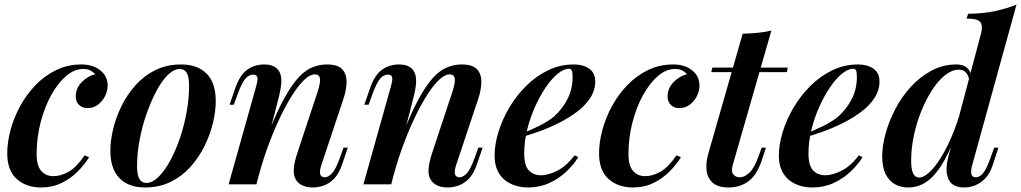

<svg xmlns="http://www.w3.org/2000/svg" viewBox="-20 -815 4515 849"><path d="M347 -510Q309 -510 272.5 -479Q236 -448 206.5 -394.5Q177 -341 159.5 -273.5Q142 -206 142 -134Q142 -82 162.5 -59Q183 -36 216 -36Q249 -36 284 -56Q319 -76 354 -128L374 -120Q354 -87 323 -56Q292 -25 251.5 -5.5Q211 14 162 14Q96 14 54 -23.5Q12 -61 12 -137Q12 -186 26.5 -240Q41 -294 69 -345.5Q97 -397 137 -438.5Q177 -480 228 -505Q279 -530 340 -530Q391 -530 423.5 -504Q456 -478 456 -437Q456 -413 444.5 -390Q433 -367 413 -352Q393 -337 367 -337Q344 -337 329.5 -351Q315 -365 315 -388Q315 -425 341.5 -452Q368 -479 401 -487Q392 -497 379.5 -503.5Q367 -510 347 -510Z M775 -510Q749 -510 722 -483.5Q695 -457 671 -411.5Q647 -366 627.5 -310Q608 -254 597 -194.5Q586 -135 586 -81Q586 -41 596.5 -23.5Q607 -6 628 -6Q653 -6 680 -32Q707 -58 731.5 -102.5Q756 -147 775 -202.5Q794 -258 805 -318Q816 -378 816 -435Q816 -477 805.5 -493.5Q795 -510 775 -510ZM468 -148Q468 -193 480.5 -245Q493 -297 518 -347.5Q543 -398 580.5 -439.5Q618 -481 668 -505.5Q718 -530 781 -530Q853 -530 893.5 -489.5Q934 -449 934 -368Q934 -323 921.5 -271Q909 -219 884 -168.5Q859 -118 821.5 -76.5Q784 -35 734 -10.5Q684 14 621 14Q549 14 508.5 -27Q468 -68 468 -148Z M1114 0H991L1112 -431Q1116 -445 1118 -457Q1120 -469 1116.5 -477Q1113 -485 1099 -485Q1080 -485 1064.5 -466.5Q1049 -448 1031 -399L1014 -352H995L1021 -427Q1042 -486 1075 -508Q1108 -530 1148 -530Q1181 -530 1198.5 -517Q1216 -504 1221 -483.5Q1226 -463 1223 -438.5Q1220 -414 1214 -390ZM1151 -182Q1188 -285 1222 -352Q1256 -419 1288 -458.5Q1320 -498 1354 -514Q1388 -530 1425 -530Q1474 -530 1493.5 -508.5Q1513 -487 1512.5 -452.5Q1512 -418 1499 -379L1401 -85Q1392 -58 1396 -44.5Q1400 -31 1416 -31Q1431 -31 1447.5 -48Q1464 -65 1483 -117L1499 -162H1518L1493 -89Q1479 -47 1457.5 -25Q1436 -3 1411.5 5.5Q1387 14 1363 14Q1337 14 1318.5 5.5Q1300 -3 1290 -18Q1277 -37 1279 -67Q1281 -97 1295 -139L1386 -414Q1391 -430 1394 -446.5Q1397 -463 1393 -474.5Q1389 -486 1372 -486Q1351 -486 1326 -462.5Q1301 -439 1274 -397Q1247 -355 1220 -299Q1193 -243 1168.5 -177.5Q1144 -112 1125 -42Z M1710 0H1587L1708 -431Q1712 -445 1714 -457Q1716 -469 1712.5 -477Q1709 -485 1695 -485Q1676 -485 1660.5 -466.5Q1645 -448 1627 -399L1610 -352H1591L1617 -427Q1638 -486 1671 -508Q1704 -530 1744 -530Q1777 -530 1794.5 -517Q1812 -504 1817 -483.5Q1822 -463 1819 -438.5Q1816 -414 1810 -390ZM1747 -182Q1784 -285 1818 -352Q1852 -419 1884 -458.5Q1916 -498 1950 -514Q1984 -530 2021 -530Q2070 -530 2089.5 -508.5Q2109 -487 2108.5 -452.5Q2108 -418 2095 -379L1997 -85Q1988 -58 1992 -44.5Q1996 -31 2012 -31Q2027 -31 2043.5 -48Q2060 -65 2079 -117L2095 -162H2114L2089 -89Q2075 -47 2053.5 -25Q2032 -3 2007.5 5.5Q1983 14 1959 14Q1933 14 1914.5 5.5Q1896 -3 1886 -18Q1873 -37 1875 -67Q1877 -97 1891 -139L1982 -414Q1987 -430 1990 -446.5Q1993 -463 1989 -474.5Q1985 -486 1968 -486Q1947 -486 1922 -462.5Q1897 -439 1870 -397Q1843 -355 1816 -299Q1789 -243 1764.5 -177.5Q1740 -112 1721 -42Z M2276 -220Q2323 -238 2362.5 -257.5Q2402 -277 2429 -299Q2466 -332 2489 -376.5Q2512 -421 2512 -474Q2512 -497 2508 -504Q2504 -511 2496 -511Q2473 -511 2446 -489Q2419 -467 2393 -428.5Q2367 -390 2345.5 -342Q2324 -294 2311 -241Q2298 -188 2298 -136Q2298 -83 2318.5 -61.5Q2339 -40 2373 -40Q2402 -40 2442 -59Q2482 -78 2521 -128L2537 -120Q2517 -87 2484 -56Q2451 -25 2408.5 -5.5Q2366 14 2315 14Q2273 14 2239 -2Q2205 -18 2186 -49.5Q2167 -81 2167 -127Q2167 -176 2184 -231.5Q2201 -287 2232.5 -340Q2264 -393 2307.5 -436Q2351 -479 2404 -504.5Q2457 -530 2518 -530Q2558 -530 2585 -511.5Q2612 -493 2612 -455Q2612 -416 2590 -382Q2568 -348 2530.5 -320Q2493 -292 2448.5 -270Q2404 -248 2359 -232Q2314 -216 2275 -206Z M2964 -510Q2926 -510 2889.5 -479Q2853 -448 2823.5 -394.5Q2794 -341 2776.5 -273.5Q2759 -206 2759 -134Q2759 -82 2779.5 -59Q2800 -36 2833 -36Q2866 -36 2901 -56Q2936 -76 2971 -128L2991 -120Q2971 -87 2940 -56Q2909 -25 2868.5 -5.5Q2828 14 2779 14Q2713 14 2671 -23.5Q2629 -61 2629 -137Q2629 -186 2643.5 -240Q2658 -294 2686 -345.5Q2714 -397 2754 -438.5Q2794 -480 2845 -505Q2896 -530 2957 -530Q3008 -530 3040.5 -504Q3073 -478 3073 -437Q3073 -413 3061.5 -390Q3050 -367 3030 -352Q3010 -337 2984 -337Q2961 -337 2946.5 -351Q2932 -365 2932 -388Q2932 -425 2958.5 -452Q2985 -479 3018 -487Q3009 -497 2996.5 -503.5Q2984 -510 2964 -510Z M3463 -516 3460 -496H3125L3130 -516ZM3220 -85Q3212 -57 3222.5 -44Q3233 -31 3251 -31Q3272 -31 3293.5 -51Q3315 -71 3333 -121L3348 -162H3367L3347 -102Q3326 -40 3289 -13Q3252 14 3201 14Q3156 14 3132.5 -6Q3109 -26 3104.5 -60.5Q3100 -95 3113 -139L3264 -666Q3300 -667 3331.5 -670Q3363 -673 3391 -680Z M3533 -220Q3580 -238 3619.5 -257.5Q3659 -277 3686 -299Q3723 -332 3746 -376.5Q3769 -421 3769 -474Q3769 -497 3765 -504Q3761 -511 3753 -511Q3730 -511 3703 -489Q3676 -467 3650 -428.5Q3624 -390 3602.5 -342Q3581 -294 3568 -241Q3555 -188 3555 -136Q3555 -83 3575.5 -61.5Q3596 -40 3630 -40Q3659 -40 3699 -59Q3739 -78 3778 -128L3794 -120Q3774 -87 3741 -56Q3708 -25 3665.5 -5.5Q3623 14 3572 14Q3530 14 3496 -2Q3462 -18 3443 -49.5Q3424 -81 3424 -127Q3424 -176 3441 -231.5Q3458 -287 3489.5 -340Q3521 -393 3564.5 -436Q3608 -479 3661 -504.5Q3714 -530 3775 -530Q3815 -530 3842 -511.5Q3869 -493 3869 -455Q3869 -416 3847 -382Q3825 -348 3787.5 -320Q3750 -292 3705.5 -270Q3661 -248 3616 -232Q3571 -216 3532 -206Z M4279 -85Q4272 -61 4275 -46Q4278 -31 4295 -31Q4311 -31 4326.5 -48.5Q4342 -66 4360 -117L4376 -162H4395L4371 -89Q4358 -48 4336.5 -26Q4315 -4 4291 5Q4267 14 4244 14Q4182 14 4170 -35Q4164 -53 4166 -79Q4168 -105 4178 -139L4318 -667Q4327 -701 4315 -717Q4303 -733 4254 -733L4261 -754Q4327 -755 4378 -765.5Q4429 -776 4475 -795ZM4045 -30Q4065 -30 4091 -54.5Q4117 -79 4144.5 -124.5Q4172 -170 4197.5 -234Q4223 -298 4241 -376L4226 -268Q4191 -169 4156.5 -107Q4122 -45 4083 -15.5Q4044 14 3995 14Q3963 14 3937 -0.5Q3911 -15 3896 -45.5Q3881 -76 3881 -124Q3881 -170 3896 -224.5Q3911 -279 3939 -333Q3967 -387 4008 -431.5Q4049 -476 4099.5 -503Q4150 -530 4210 -530Q4240 -530 4257 -514.5Q4274 -499 4276 -470L4268 -450Q4264 -480 4252 -493.5Q4240 -507 4220 -507Q4190 -507 4159.5 -483Q4129 -459 4102 -417.5Q4075 -376 4054 -324Q4033 -272 4021 -215.5Q4009 -159 4009 -105Q4009 -67 4017.5 -48.5Q4026 -30 4045 -30Z"/></svg>

Font: Playfair Display SemiBold
Style: Italic
Weight: 600
Italic angle: -14°
Designer: Claus Eggers Sørensen
Foundry: Claus Eggers Sørensen
Version: Version 1.203